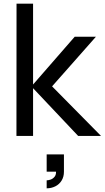

<svg xmlns="http://www.w3.org/2000/svg" viewBox="-20 -740 570 1045"><path d="M160 0H69.5L70 -720H160V-280L386.5 -540H502L263.5 -270L530 0H405.5L160 -260ZM234 241.5Q243 241.5 255 237.5Q267 233.5 276.2 223Q285.5 212.5 285 194.5H234V100.5H328V194.5Q328 222.5 315.2 243Q302.5 263.5 281 274.2Q259.5 285 234 285Z"/></svg>

Font: CCSD_manrope Medium
Style: Regular
Weight: 500
Designer: Mikhail Sharanda
Foundry: Mikhail Sharanda
Version: Version 4.503